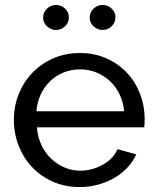

<svg xmlns="http://www.w3.org/2000/svg" viewBox="-20 -745 631 775"><path d="M302 10Q243 10 194 -11.5Q145 -33 110 -70Q75 -107 55.5 -156.5Q36 -206 36 -261Q36 -316 55.5 -365Q75 -414 110.5 -451Q146 -488 195 -509.5Q244 -531 303 -531Q362 -531 410.5 -509Q459 -487 493 -450.5Q527 -414 545.5 -365.5Q564 -317 564 -265Q564 -254 563.5 -245Q563 -236 562 -231H129Q132 -192 147 -160Q162 -128 186 -105Q210 -82 240.5 -69Q271 -56 305 -56Q329 -56 352 -62.5Q375 -69 395 -80Q415 -91 430.5 -107Q446 -123 454 -143L530 -122Q517 -93 494.5 -69Q472 -45 442.5 -27.5Q413 -10 377 0Q341 10 302 10ZM481 -296Q478 -333 462.5 -364.5Q447 -396 423.5 -418Q400 -440 369 -452.5Q338 -465 303 -465Q268 -465 237 -452.5Q206 -440 182.5 -417.5Q159 -395 144.5 -364Q130 -333 127 -296ZM258 -675Q258 -654 242.5 -639Q227 -624 206 -624Q186 -624 170 -638.5Q154 -653 154 -674Q154 -695 169.5 -710Q185 -725 206 -725Q227 -725 242.5 -710.5Q258 -696 258 -675ZM446 -675Q446 -654 430.5 -639Q415 -624 394 -624Q374 -624 358 -638.5Q342 -653 342 -674Q342 -695 357.5 -710Q373 -725 394 -725Q415 -725 430.5 -710.5Q446 -696 446 -675Z"/></svg>

Font: IngvarSans
Style: Regular
Weight: 500
Version: Version 3.000